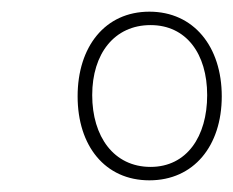

<svg xmlns="http://www.w3.org/2000/svg" viewBox="-20 -744 400 329"><path d="M236 -435C312 -435 360 -494 360 -579C360 -664 312 -724 236 -724C160 -724 113 -664 113 -579C113 -494 160 -435 236 -435ZM238 -458C175 -458 138 -510 138 -581C138 -652 176 -701 238 -701C299 -701 335 -652 335 -581C335 -510 300 -458 238 -458Z"/></svg>

Font: Noto Serif Condensed Thin
Style: Italic
Weight: 100
Width: 3
Italic angle: -12°
Designer: Monotype Design Team
Foundry: Monotype Imaging Inc.
Version: Version 2.013